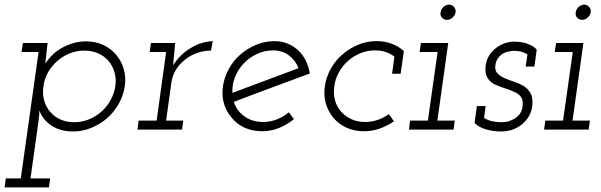

<svg xmlns="http://www.w3.org/2000/svg" viewBox="-22 -561 2603 831"><path d="M3 211H68L145 -336H71L77 -375H184Q181 -353 179 -330Q177 -307 174 -285Q184 -302 201.5 -320Q219 -338 242 -351.5Q265 -365 292.5 -373.5Q320 -382 349 -382Q390 -382 423.5 -367Q457 -352 480 -325Q503 -298 513.5 -262.5Q524 -227 518 -187Q512 -147 491.5 -111Q471 -75 441 -49Q411 -23 373 -7.5Q335 8 294 8Q237 8 198.5 -19Q160 -46 149 -83Q148 -70 147.5 -61.5Q147 -53 145 -39L110 211H195L190 250H-2ZM477 -187Q482 -220 473.5 -248.5Q465 -277 447.5 -297.5Q430 -318 403 -330Q376 -342 343 -342Q310 -342 280 -330Q250 -318 226 -297Q202 -276 186 -248Q170 -220 166 -187Q161 -155 169 -126.5Q177 -98 195 -77Q213 -56 239.5 -44Q266 -32 299 -32Q332 -32 362 -44Q392 -56 416 -77Q440 -98 456 -126.5Q472 -155 477 -187Z M578 -39H656L697 -336H626L631 -375H736L733 -339Q731 -322 730 -308.5Q729 -295 727 -278Q742 -302 762 -321.5Q782 -341 805 -354Q828 -368 852 -375Q876 -382 899 -383L891 -342Q860 -342 830.5 -331.5Q801 -321 778 -302Q755 -284 739.5 -259Q724 -234 720 -205L697 -39H771L766 0H573Z M1319 -243Q1236 -212 1154.5 -182Q1073 -152 990 -120Q1003 -81 1036.5 -57Q1070 -33 1117 -33Q1148 -33 1177 -44.5Q1206 -56 1228 -75Q1234 -68 1239 -60.5Q1244 -53 1250 -45Q1220 -21 1185.5 -7Q1151 7 1112 7Q1071 7 1037.5 -8Q1004 -23 982 -50Q958 -77 947.5 -112Q937 -147 943 -188Q949 -228 969 -264Q989 -300 1019.5 -326Q1050 -352 1087.5 -367.5Q1125 -383 1167 -383Q1197 -383 1223.5 -372Q1250 -361 1270 -342Q1289 -324 1301.5 -298.5Q1314 -273 1319 -243ZM1161 -343Q1123 -343 1090 -327.5Q1057 -312 1032.5 -286Q1008 -260 995 -227Q982 -194 984 -159Q1056 -186 1127 -212.5Q1198 -239 1270 -266Q1257 -300 1228 -321.5Q1199 -343 1161 -343Z M1683 -36Q1654 -16 1621.5 -4.5Q1589 7 1553 7Q1512 7 1478.5 -8Q1445 -23 1422 -50Q1399 -77 1388.5 -112Q1378 -147 1384 -188Q1390 -228 1410 -264Q1430 -300 1461 -326Q1491 -352 1528.5 -367.5Q1566 -383 1608 -383Q1644 -383 1674 -371.5Q1704 -360 1726 -340L1712 -242H1675L1685 -316Q1668 -329 1647 -336Q1626 -343 1602 -343Q1569 -343 1539 -331Q1509 -319 1485 -298Q1461 -277 1445 -248.5Q1429 -220 1425 -188Q1420 -154 1428.5 -125Q1437 -96 1457 -75Q1475 -56 1500.5 -44.5Q1526 -33 1558 -33Q1586 -33 1612.5 -42Q1639 -51 1661 -67Z M1753 -39H1830L1872 -336H1794L1800 -375H1918L1871 -39H1946L1941 0H1748ZM1885 -508Q1887 -522 1898 -531.5Q1909 -541 1922 -541Q1934 -541 1942.5 -531.5Q1951 -522 1950 -508Q1947 -494 1936 -484.5Q1925 -475 1913 -475Q1900 -475 1891 -484.5Q1882 -494 1885 -508Z M2032 -29 2042 -102H2080L2073 -51Q2088 -41 2107.5 -36.5Q2127 -32 2149 -32Q2167 -32 2181 -36.5Q2195 -41 2209 -50Q2222 -59 2230 -71.5Q2238 -84 2240 -102Q2243 -128 2232.5 -142Q2222 -156 2202 -164Q2183 -173 2160 -180Q2137 -187 2117 -197Q2098 -207 2087 -225.5Q2076 -244 2080 -277Q2084 -304 2096.5 -323Q2109 -342 2127 -355Q2145 -368 2165 -374.5Q2185 -381 2203 -381Q2207 -381 2219.5 -380Q2232 -379 2247 -376Q2262 -372 2277 -364.5Q2292 -357 2301 -346L2291 -273H2253L2261 -325Q2248 -334 2233 -337.5Q2218 -341 2203 -341Q2191 -341 2176.5 -337.5Q2162 -334 2151 -327Q2140 -319 2132 -307Q2124 -295 2122 -278Q2119 -256 2131 -243.5Q2143 -231 2162.5 -222.5Q2182 -214 2205 -206.5Q2228 -199 2247 -187Q2265 -175 2275 -156Q2285 -137 2282 -105Q2280 -84 2271.5 -66Q2263 -48 2247 -32Q2230 -14 2204.5 -3Q2179 8 2146 8Q2113 8 2081.5 -1Q2050 -10 2032 -29Z M2338 -39H2415L2457 -336H2379L2385 -375H2503L2456 -39H2531L2526 0H2333ZM2470 -508Q2472 -522 2483 -531.5Q2494 -541 2507 -541Q2519 -541 2527.5 -531.5Q2536 -522 2535 -508Q2532 -494 2521 -484.5Q2510 -475 2498 -475Q2485 -475 2476 -484.5Q2467 -494 2470 -508Z"/></svg>

Font: Josefin Slab
Style: Italic
Weight: 400
Italic angle: -12°
Designer: Santiago Orozco
Foundry: Typemade
Version: Version 2.000